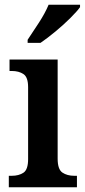

<svg xmlns="http://www.w3.org/2000/svg" viewBox="-20 -786 358 806"><path d="M17 0V-48H29Q59 -48 78.5 -61Q98 -74 98 -118V-420Q98 -462 78.5 -475Q59 -488 30 -488H20V-536H222V-120Q222 -75 242 -61.5Q262 -48 292 -48H303V0ZM96 -619Q117 -650 143.5 -691Q170 -732 184 -766H316V-756Q304 -739 275.5 -710.5Q247 -682 212.5 -653.5Q178 -625 150 -606H96Z"/></svg>

Font: Noto Serif Sinhala SemiCondensed SemiBold
Style: Regular
Weight: 600
Width: 4
Designer: Jelle Bosma - Monotype Design Team
Foundry: Monotype Imaging Inc.
Version: Version 2.007; ttfautohint (v1.8.4.7-5d5b)